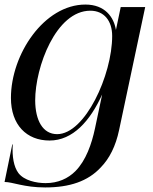

<svg xmlns="http://www.w3.org/2000/svg" viewBox="-21 -607 671 843"><path d="M177.5 216C284.5 216 365 189 421.5 128C459.5 89 487 35 502 -36.5L616.5 -576H509L488 -475.5C479 -532 439.5 -587 354 -587C173 -587 27 -369 27 -177C27 -58.5 96 10 196.5 10C298.5 10 374.5 -75.5 427.5 -192L396 -43C381.5 25 356.5 97.5 310 144.5C277.5 177 233.5 197 179.5 197C138 197 85 185.5 60 153C39.5 126 31.5 79.5 35 27H33L-1 192C35 192 84 216 177.5 216ZM230 -18C167 -18 134 -78 133.5 -166C133.5 -313 225 -560 375.5 -560C436 -560 471.5 -515.5 471.5 -449C471.5 -277.5 352.5 -18 230 -18Z"/></svg>

Font: Beautique Display Thin
Style: Bold
Weight: 500
Italic angle: -12°
Designer: Nhat-Quang Ngo
Version: Version 1.100;Glyphs 3.2.3 (3260)